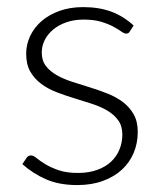

<svg xmlns="http://www.w3.org/2000/svg" viewBox="-20 -526 470 554"><path d="M355 -436Q351.5 -429 344 -429Q338.5 -429 329.8 -435.2Q321 -441.5 306.8 -449.2Q292.5 -457 271.8 -463.2Q251 -469.5 221 -469.5Q194 -469.5 171.8 -461.8Q149.5 -454 133.8 -441Q118 -428 109.2 -410.8Q100.5 -393.5 100.5 -374.5Q100.5 -351 112.5 -335.5Q124.5 -320 144 -309Q163.5 -298 188.2 -290Q213 -282 239 -274Q265 -266 289.8 -256.2Q314.5 -246.5 334 -232Q353.5 -217.5 365.5 -196.5Q377.5 -175.5 377.5 -145.5Q377.5 -113 365.8 -85Q354 -57 331.8 -36.5Q309.5 -16 277 -4Q244.5 8 203 8Q150.5 8 112.5 -8.8Q74.5 -25.5 44.5 -52.5L56 -69.5Q58.5 -73.5 61.5 -75.5Q64.5 -77.5 70 -77.5Q76.5 -77.5 86 -69.5Q95.5 -61.5 110.8 -52.2Q126 -43 148.8 -35Q171.5 -27 205 -27Q236.5 -27 260.5 -35.8Q284.5 -44.5 300.5 -59.5Q316.5 -74.5 324.8 -94.8Q333 -115 333 -137.5Q333 -162.5 321 -179Q309 -195.5 289.5 -207Q270 -218.5 245.2 -226.5Q220.5 -234.5 194.2 -242.5Q168 -250.5 143.2 -260Q118.5 -269.5 99 -284Q79.5 -298.5 67.5 -319.2Q55.5 -340 55.5 -371Q55.5 -397.5 67 -422Q78.5 -446.5 99.8 -465Q121 -483.5 151.5 -494.5Q182 -505.5 220 -505.5Q265.5 -505.5 300.8 -492.5Q336 -479.5 365.5 -452.5Z"/></svg>

Font: Lato Light
Style: Regular
Weight: 300
Designer: Lukasz Dziedzic
Foundry: Lukasz Dziedzic
Version: Version 1.104; Western+Polish opensource